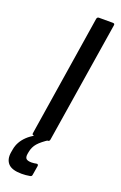

<svg xmlns="http://www.w3.org/2000/svg" viewBox="-181 -701 597 945"><g transform="rotate(20 117.5 -229.0)"><path d="M62 0Q50 0 52 -10L152 -645Q154 -655 163 -655H236Q247 -655 245 -645L144 -10Q142 0 134 0ZM68 197Q17 197 -3 175.5Q-23 154 -17 116L-14 99Q-7 58 26.5 26Q60 -6 119 -24L140 -6Q103 18 86 37.5Q69 57 64 84L62 95Q59 114 67 121Q75 128 95 128Q103 128 108.5 127Q114 126 120 125Q125 124 127.5 127Q130 130 129 135L121 183Q120 192 111 193Q100 195 89.5 196Q79 197 68 197Z"/></g></svg>

Font: Sofia Sans Medium
Style: Italic
Weight: 500
Italic angle: -9°
Version: Version 4.101